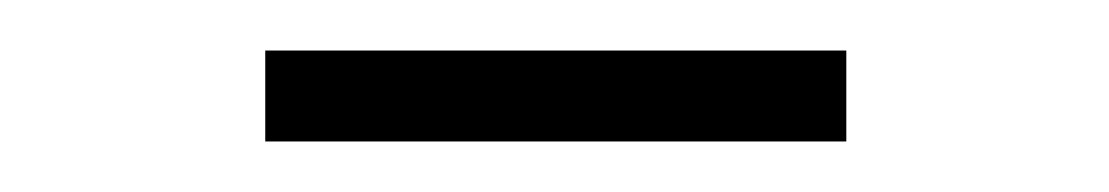

<svg xmlns="http://www.w3.org/2000/svg" viewBox="-20 -540 439 76"><path d="M315 -484V-520H85V-484Z"/></svg>

Font: Josefin Slab Thin Medium
Style: Regular
Weight: 500
Version: Version 2.000